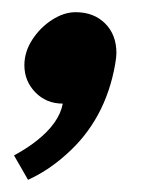

<svg xmlns="http://www.w3.org/2000/svg" viewBox="-20 -160 260 315"><path d="M104 -140Q134 -140 152.5 -121.5Q171 -103 171 -73Q171 -67 169 -55Q153 37 88 94Q59 120 26 135L3 95Q25 83 40 71Q77 42 83 10Q56 10 38 -8.5Q20 -27 20 -53Q20 -75 33 -95Q46 -115 65.5 -127.5Q85 -140 104 -140Z"/></svg>

Font: Scada
Style: Bold Italic
Weight: 700
Italic angle: -10°
Version: Version 4.000